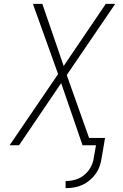

<svg xmlns="http://www.w3.org/2000/svg" viewBox="-20 -755 640 998"><path d="M321 223V186Q337 186 354.5 183Q372 180 388 173Q404 166 418.5 154Q433 142 443.5 127Q454 112 460 95.5Q466 79 468 62L479 0H409L298 -323L79 0H30L282 -370L151 -735H200L311 -412L530 -735H579L327 -365L443 -38H526L509 62Q506 84 499 105.5Q492 127 478.5 146.5Q465 166 446.5 181.5Q428 197 407 206.5Q386 216 364 219.5Q342 223 321 223Z"/></svg>

Font: Iosevka XLt Ex Obl
Style: Regular
Weight: 200
Width: 7
Italic angle: -9°
Monospace: yes
Designer: Belleve Invis
Foundry: Belleve Invis
Version: Version 32.5.0; ttfautohint (v1.8.4)